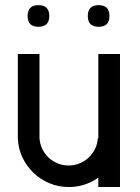

<svg xmlns="http://www.w3.org/2000/svg" viewBox="-20 -735 552 757"><path d="M453.1 -522V2.4H367.7V-34.7Q315.4 2.4 251 2.4Q210.4 2.4 174.6 -12.7Q138.7 -27.8 111.6 -54Q84.5 -80.1 68.1 -115Q51.8 -149.9 50.3 -189.9V-522H135.7V-189.9Q137.2 -167.5 146.7 -147.9Q156.2 -128.4 171.6 -113.8Q187 -99.1 207.5 -90.8Q228 -82.5 251 -82.5Q273.4 -82.5 293.7 -90.8Q314 -99.1 329.6 -113.8Q345.2 -128.4 354.7 -147.9Q364.3 -167.5 365.7 -189.9H367.7V-522ZM131.3 -629.4Q88.9 -629.4 88.9 -671.9Q88.9 -714.8 131.3 -714.8Q174.3 -714.8 174.3 -671.9Q174.3 -629.4 131.3 -629.4ZM368.7 -629.4Q326.2 -629.4 326.2 -671.9Q326.2 -714.8 368.7 -714.8Q411.6 -714.8 411.6 -671.9Q411.6 -629.4 368.7 -629.4Z"/></svg>

Font: Proletarsk
Style: Regular
Weight: 400
Designer: Peter Wiegel, original typeface by Carl Albert Fahrenwaldt 1901
Foundry: Peter Wiegel
Version: Version 1.000 2010 initial release